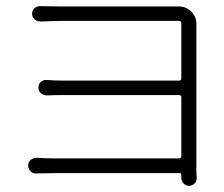

<svg xmlns="http://www.w3.org/2000/svg" viewBox="-20 -557 725 622"><path d="M617.2 20.5Q617.2 30.3 610.4 37.1Q602.5 44.9 592.3 44.9Q582 44.9 574.7 37.1Q567.4 29.3 567.4 18.6Q567.4 15.6 567.4 8.8Q567.4 3.9 562.5 3.9H152.3Q132.8 3.9 98.6 4.9Q86.9 5.9 79.1 -2Q71.3 -9.8 71.3 -21.5Q71.3 -32.2 79.6 -39.1Q87.9 -45.9 98.6 -45.9Q124 -43.9 151.4 -43.9H560.5Q567.4 -43.9 567.4 -51.8V-241.2Q567.4 -249 560.5 -249H182.6Q156.2 -249 130.9 -248Q120.1 -248 112.3 -255.4Q104.5 -262.7 104.5 -273.4Q104.5 -284.2 112.3 -291.5Q120.1 -298.8 130.9 -297.9Q159.2 -295.9 181.6 -295.9H560.5Q567.4 -295.9 567.4 -303.7V-481.4Q567.4 -489.3 560.5 -489.3H174.8Q164.1 -489.3 110.4 -487.3Q99.6 -487.3 91.8 -494.6Q84 -502 84 -512.7Q84 -523.4 91.8 -530.3Q99.6 -537.1 109.4 -537.1Q109.4 -537.1 110.4 -537.1Q143.6 -536.1 174.8 -536.1H559.6Q583 -536.1 599.6 -519.5Q616.2 -502.9 616.2 -479.5V0Z"/></svg>

Font: Gen Jyuu Gothic P Light
Style: Regular
Weight: 200
Designer: [Source Han Sans]
Ryoko NISHIZUKA  (kana & ideographs); Paul D. Hunt (Latin, Greek & Cyrillic); Wenlong ZHANG  (bopomofo
Version: Version 1.002.20150607